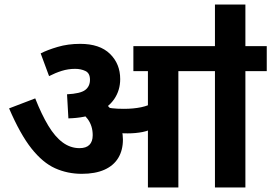

<svg xmlns="http://www.w3.org/2000/svg" viewBox="-20 -825 1194 845"><path d="M765 -512V0H631V-512H567V-622H859V-512ZM333 -632Q419 -632 464 -588Q509 -544 509 -477Q509 -428 483 -389.5Q457 -351 406 -328.5Q355 -306 281 -304L275 -410Q334 -413 355 -429Q376 -445 376 -474Q376 -503 356 -512.5Q336 -522 311 -522Q280 -522 251.5 -513Q223 -504 196 -490L159 -590Q188 -605 233.5 -618.5Q279 -632 333 -632ZM521 -211Q521 -164 500.5 -130Q480 -96 439.5 -78Q399 -60 340 -60Q277 -60 222.5 -84.5Q168 -109 118.5 -171.5Q69 -234 20 -348L135 -392Q163 -321 192.5 -272Q222 -223 256 -198Q290 -173 330 -173Q359 -173 373.5 -187.5Q388 -202 388 -230Q388 -271 366 -301Q344 -331 297 -359L376 -383L438 -374Q453 -362 467 -346Q481 -330 491 -313L502 -292Q511 -273 516 -252.5Q521 -232 521 -211ZM525 -346Q567 -346 601 -353Q635 -360 669 -379V-269Q639 -250 607.5 -244Q576 -238 542 -238Q521 -238 500.5 -239.5Q480 -241 462.5 -244Q445 -247 431 -249L419 -342L434 -355Q453 -351 474 -348.5Q495 -346 525 -346ZM1060 -512V0H926V-512H845V-622H1154V-512ZM926 -617V-805H1060V-617Z"/></svg>

Font: Noto Sans Devanagari
Style: Bold
Weight: 700
Version: Version 2.003